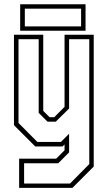

<svg xmlns="http://www.w3.org/2000/svg" viewBox="-20 -708 528 928"><path d="M150.5 0 47.5 -103V-540H189V-172L219.5 -141.5H242L292 -191.5V-540H433V97L330 200H72.5V59H251.5L292 18.5V-10L282 0ZM96.5 179H318.5L411.5 85V-518.5H314V-183.5L249.5 -120H209.5L167 -162.5V-518.5H69.5V-113.5L160.5 -22H274.5L314 -61.5V28.5L261.5 81H96.5ZM77.5 -559.5V-687.5H393.5V-559.5ZM100 -580.5H372V-666H100Z"/></svg>

Font: Tourney Condensed ExtraLight
Style: Regular
Weight: 200
Width: 3
Designer: Tyler Finck
Foundry: Etcetera Type Co
Version: Version 1.010; ttfautohint (v1.8.3)